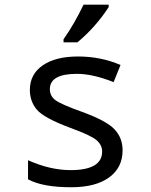

<svg xmlns="http://www.w3.org/2000/svg" viewBox="-20 -786 640 816"><path d="M99.1 -23.9V-105Q193.4 -63 279.8 -63Q414.1 -63 414.1 -142.1Q414.1 -169.9 390.1 -190.4Q366.2 -210.9 279.8 -242.2Q166 -284.7 136.5 -320.1Q106.9 -355.5 106.9 -403.8Q106.9 -470.2 161.4 -508.1Q215.8 -545.9 312 -545.9Q408.7 -545.9 492.2 -509.8L462.9 -437Q374 -472.2 307.1 -472.2Q191.9 -472.2 191.9 -407.2Q191.9 -377.4 216.6 -359.6Q241.2 -341.8 330.1 -310.1Q433.1 -272.5 467 -236.1Q501 -199.7 501 -147Q501 -73.7 443.8 -32Q386.7 9.8 282.2 9.8Q161.1 9.8 99.1 -23.9ZM250 -619.1Q295.9 -684.1 335 -766.1H441.9V-755.9Q387.2 -671.4 309.1 -606H250Z"/></svg>

Font: Apple Sans Adjectives
Style: Regular
Weight: 400
Monospace: yes
Foundry: Apple Sans Adjectives
Version: Version 0.01